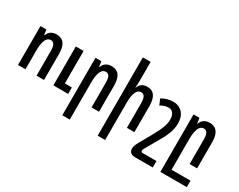

<svg xmlns="http://www.w3.org/2000/svg" viewBox="-116 -1320 2629 2116"><g transform="rotate(30 1199.0 -262.0)"><path d="M61 0H156V-236C156 -354 184 -419 237 -419C278 -419 297 -388 297 -311V0H392V-331C392 -456 344 -505 262 -505C207 -505 168 -479 150 -428H146L136 -495H61ZM511 0H699V-82H610V-495H511Z M761 236H856V-236C856 -354 884 -419 937 -419C978 -419 997 -388 997 -311V0H1092V-331C1092 -456 1044 -505 962 -505C907 -505 868 -479 850 -428H846L836 -495H761Z M1310 -760H1211V236H1306V-236C1306 -354 1334 -419 1387 -419C1428 -419 1447 -388 1447 -310V0H1542V-331C1542 -456 1494 -505 1419 -505C1363 -505 1328 -481 1310 -433H1306C1308 -460 1310 -487 1310 -514Z M1912 236V154H1742C1721 154 1714 146 1714 134C1714 124 1722 110 1732 93L1802 -29C1877 -155 1911 -232 1911 -325C1911 -434 1847 -505 1749 -505C1695 -505 1644 -490 1602 -464L1633 -391C1668 -413 1700 -423 1735 -423C1783 -423 1815 -387 1815 -319C1815 -249 1792 -194 1724 -70L1651 60C1619 116 1609 139 1609 169C1609 212 1638 236 1687 236Z M2009 236H2345V154H2104V-236C2104 -354 2132 -418 2185 -418C2226 -418 2245 -388 2245 -310V0H2340V-331C2340 -456 2292 -505 2210 -505C2155 -505 2116 -479 2098 -428H2094L2084 -495H2009Z"/></g></svg>

Font: Noto Sans Armenian ExtraCondensed Medium
Style: Regular
Weight: 500
Width: 2
Designer: Monotype Design Team
Foundry: Monotype Imaging Inc.
Version: Version 2.008